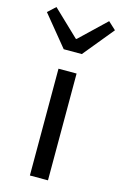

<svg xmlns="http://www.w3.org/2000/svg" viewBox="-161 -888 599 943"><g transform="rotate(15 138.0 -416.5)"><path d="M92 0H184V-543H92ZM92 -642H184L311 -797L272 -833L140 -707H136L4 -833L-35 -797Z"/></g></svg>

Font: Noto Sans Mono CJK HK
Style: Regular
Weight: 400
Designer: Ryoko NISHIZUKA 西塚涼子 (kana, bopomofo & ideographs); Paul D. Hunt (Latin, Greek & Cyrillic); Sandoll Communications 산돌커뮤니
Foundry: Adobe
Version: Version 2.004;hotconv 1.0.118;makeotfexe 2.5.65603